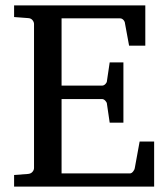

<svg xmlns="http://www.w3.org/2000/svg" viewBox="-20 -691 623 711"><path d="M550.8 0H32.2V-43L84 -46.9Q94.7 -47.9 100.3 -54.7Q106 -61.5 106 -68.8V-602.1Q106 -609.4 100.3 -616.5Q94.7 -623.5 84 -624L32.2 -627.9V-670.9H518.1V-522H458L442.9 -604Q442.4 -611.3 437 -617.2Q431.6 -623 424.8 -623H208V-374H357.9Q364.7 -374 370.4 -379.9Q376 -385.7 376 -391.1L386.2 -460H437V-236.8H386.2L376 -306.2Q376 -311.5 370.1 -317.9Q364.3 -324.2 357.9 -324.2H208V-48.8H460.9Q467.3 -48.8 472.9 -55.9Q478.5 -63 479 -67.9L497.1 -167H550.8Z"/></svg>

Font: Abyssinica SIL
Style: Regular
Weight: 400
Designer: Victor Gaultney and Lorna Evans
Foundry: SIL International
Version: Version 2.100